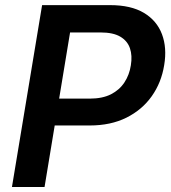

<svg xmlns="http://www.w3.org/2000/svg" viewBox="-20 -748 685 768"><path d="M27.8 0 148.4 -727.5H420.4Q503.9 -727.5 555.7 -696.5Q607.4 -665.5 627.9 -611.1Q648.4 -556.6 636.7 -487.3Q625.5 -417.5 586.9 -363Q548.3 -308.6 485.6 -277.3Q422.9 -246.1 338.9 -246.1H158.2L176.3 -353.5H338.9Q389.6 -353.5 423.8 -370.8Q458 -388.2 477.8 -418.5Q497.6 -448.7 503.4 -486.8Q509.8 -525.4 499.8 -554.9Q489.7 -584.5 461.2 -601.3Q432.6 -618.2 382.3 -618.2H260.3L158.2 0Z"/></svg>

Font: Inter SemiBold
Style: Italic
Weight: 600
Italic angle: -9.3988°
Designer: Rasmus Andersson
Foundry: rsms
Version: Version 4.001;git-66647c0bb